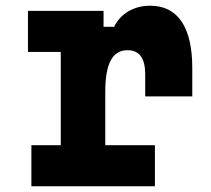

<svg xmlns="http://www.w3.org/2000/svg" viewBox="-20 -653 740 673"><path d="M78 -615H343V-559H380Q397 -594 430.5 -613.5Q464 -633 506 -633Q579 -633 616.5 -577.5Q654 -522 654 -414V-315H489V-393Q489 -477 427 -477Q387 -477 368 -441Q349 -405 349 -331V-144H523V0H90V-144H193V-471H78Z"/></svg>

Font: Martian Mono
Style: Bold
Weight: 700
Designer: Roman Shamin
Foundry: Evil Martians
Version: Version 1.000